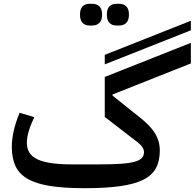

<svg xmlns="http://www.w3.org/2000/svg" viewBox="-20 -976 1022 1008"><path d="M424 12Q317 12 244 0.5Q171 -11 126 -36.5Q81 -62 61.5 -103.5Q42 -145 42 -205Q42 -285 83 -384L160 -361Q141 -321 131 -287.5Q121 -254 121 -225Q121 -166 176.5 -139.5Q232 -113 358 -113H498Q567 -113 612.5 -116Q658 -119 685.5 -126.5Q713 -134 724.5 -146.5Q736 -159 736 -177Q736 -191 726 -205.5Q716 -220 687 -241L530 -362V-572L982 -751V-643L571 -480V-474L686 -382Q723 -354 748.5 -330Q774 -306 789.5 -282.5Q805 -259 812 -235.5Q819 -212 819 -186Q819 -131 798.5 -93Q778 -55 731.5 -32Q685 -9 609.5 1.5Q534 12 424 12ZM591 -842Q568 -842 554.5 -856Q541 -870 541 -899Q541 -929 554.5 -942.5Q568 -956 591 -956H606Q629 -956 643 -942.5Q657 -929 657 -899Q657 -870 643 -856Q629 -842 606 -842ZM450 -842Q427 -842 413.5 -856Q400 -870 400 -899Q400 -929 413.5 -942.5Q427 -956 450 -956H465Q488 -956 502 -942.5Q516 -929 516 -899Q516 -870 502 -856Q488 -842 465 -842ZM530 -688 982 -867V-817L530 -638Z"/></svg>

Font: IBM Plex Sans Arabic Medm
Style: Regular
Weight: 500
Designer: Mike Abbink, Paul van der Laan, Pieter van Rosmalen, Wael Morcos, Khajak Apelian
Foundry: Bold Monday
Version: Version 1.005